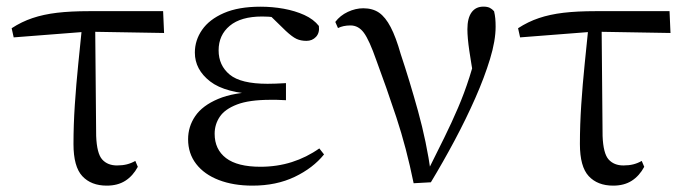

<svg xmlns="http://www.w3.org/2000/svg" viewBox="-20 -551 2087 585"><path d="M21.7 -437.1 15.5 -465Q45.8 -484.8 79 -495.9Q112.2 -507.1 153.9 -512.1Q195.6 -517 251.4 -517H477L479.9 -450.5L245.4 -454.5ZM305.2 14.6Q257.7 14.6 230.8 -14.3Q203.9 -43.2 203.9 -112.1Q203.9 -170.4 208 -232.2Q212.1 -293.9 218.4 -355.7Q224.8 -417.4 230.5 -474.9H270L273 -136.8Q275 -83.2 291.5 -65Q307.9 -46.9 336.5 -46.9Q353.3 -46.9 366.7 -50.3Q380.1 -53.7 392.3 -60.7L399.9 -42.7Q385 -15 361.8 -0.2Q338.6 14.6 305.2 14.6Z M749.3 14.6Q691 14.6 646.7 -2.5Q602.3 -19.6 577.7 -51.5Q553.1 -83.4 553.1 -126.7Q553.1 -165.3 574.9 -197.3Q596.7 -229.3 644.5 -249.5Q692.3 -269.8 769.7 -271.6V-263.4Q666.9 -266.8 620.3 -302.9Q573.7 -339 573.7 -390.7Q573.7 -428.3 595.7 -460Q617.6 -491.8 662.1 -511.2Q706.6 -530.6 773.8 -530.6Q809.9 -530.6 844.4 -524.4Q879 -518.1 907.3 -505.3Q935.6 -492.4 951.6 -471.9Q954.2 -450.8 942.8 -438.7Q931.5 -426.5 913.6 -426.5Q896.7 -426.5 883.7 -432.4Q870.7 -438.4 850.9 -456.8L793.6 -512.6L849.7 -511.5L859 -491.9Q833.4 -496.3 815.7 -498.5Q798.1 -500.7 778.7 -500.7Q714 -500.7 680 -472.4Q646.1 -444.1 646.1 -397.6Q646.1 -351.6 680 -323.6Q713.8 -295.7 795.2 -295.7Q807.3 -295.7 820.2 -296.2Q833.1 -296.7 851.3 -297.7V-245.7Q831.9 -246.9 822.4 -246.9Q813 -246.9 804.6 -246.9Q739.1 -246.9 702.1 -232.6Q665.1 -218.4 649.6 -195.2Q634 -172 634 -143.3Q634 -95.8 668.7 -69.3Q703.4 -42.9 773.6 -42.9Q824.3 -42.9 869.3 -57.2Q914.3 -71.5 952.9 -98.8L967.3 -80.5Q933.8 -38.9 877.8 -12.1Q821.9 14.6 749.3 14.6Z M1240.3 7.3Q1218.3 -100.7 1187.6 -193.6Q1156.8 -286.5 1126.7 -367.2Q1105.2 -428.8 1088.7 -451.1Q1072.3 -473.5 1047.8 -473.5Q1025.8 -473.5 1009.8 -465.5L1001.6 -484.2Q1016.3 -503.8 1039.8 -514.8Q1063.4 -525.8 1086.8 -525.8Q1115.3 -525.8 1134.9 -512.4Q1154.4 -498.9 1170.3 -468.4Q1186.3 -437.9 1200.9 -386.3Q1227.8 -305.9 1253.7 -212.5Q1279.6 -119.1 1293.2 -22.3H1278.7L1285.1 -33.8Q1311.7 -86.9 1334.2 -132.7Q1356.7 -178.4 1375.6 -222.6Q1394.6 -266.8 1410.3 -315.8Q1425.9 -364.7 1439.7 -423.6L1426.7 -295.2Q1415.9 -355.7 1410 -395.9Q1404.1 -436.1 1404.1 -462Q1404.1 -495.7 1416.8 -513.3Q1429.5 -530.8 1452.9 -530.8Q1464.8 -530.8 1472.2 -527.2Q1479.5 -523.6 1485.4 -516.7Q1488.1 -505.4 1489.1 -494.5Q1490.1 -483.5 1490.1 -469.6Q1490.1 -427.2 1473.1 -371.4Q1456.2 -315.7 1428.2 -252.2Q1400.2 -188.7 1365.1 -122.9Q1330 -57.2 1292.8 4.4Z M1564.7 -437.1 1558.5 -465Q1588.8 -484.8 1622 -495.9Q1655.2 -507.1 1696.9 -512.1Q1738.6 -517 1794.4 -517H2020L2022.9 -450.5L1788.4 -454.5ZM1848.2 14.6Q1800.7 14.6 1773.8 -14.3Q1746.9 -43.2 1746.9 -112.1Q1746.9 -170.4 1751 -232.2Q1755.1 -293.9 1761.4 -355.7Q1767.8 -417.4 1773.5 -474.9H1813L1816 -136.8Q1818 -83.2 1834.5 -65Q1850.9 -46.9 1879.5 -46.9Q1896.3 -46.9 1909.7 -50.3Q1923.1 -53.7 1935.3 -60.7L1942.9 -42.7Q1928 -15 1904.8 -0.2Q1881.6 14.6 1848.2 14.6Z"/></svg>

Font: Noto Serif SC
Style: Regular
Weight: 200
Designer: Ryoko NISHIZUKA 西塚涼子 (kana & ideographs); Frank Grießhammer (Latin, Greek & Cyrillic); Wenlong ZHANG 张文龙 (bopomofo); San
Foundry: Adobe
Version: Version 2.001;hotconv 1.1.0;makeotfexe 2.6.0